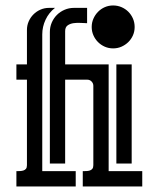

<svg xmlns="http://www.w3.org/2000/svg" viewBox="-20 -672 573 692"><path d="M214.8 -82.5H159.7V-556.6Q159.7 -574.7 166.5 -590.6Q173.3 -606.4 185.1 -618.2Q196.8 -629.9 212.6 -636.7Q228.5 -643.6 246.6 -643.6H293.9V-588.4Q285.2 -588.4 271.7 -589.4Q258.3 -590.3 245.6 -588.6Q232.9 -586.9 223.9 -580.6Q214.8 -574.2 214.8 -559.6V-439.9H371.6V-55.2H492.7V0H278.3V-55.2Q284.2 -55.2 291 -55.4Q297.9 -55.7 303.5 -57.4Q309.1 -59.1 312.7 -63.5Q316.4 -67.9 316.4 -76.7V-362.8Q316.4 -371.6 310.1 -378.2Q303.7 -384.8 294.9 -384.8H214.8ZM39.1 -439.9H77.1V-564Q77.1 -580.6 83.5 -595Q89.8 -609.4 100.6 -620.1Q111.3 -630.9 125.7 -637.2Q140.1 -643.6 156.7 -643.6H178.2Q156.2 -626.5 144.3 -601.1Q132.3 -575.7 132.3 -547.9V-55.2H252.9V0H39.1V-55.2Q44.9 -55.2 51.5 -55.4Q58.1 -55.7 64 -57.4Q69.8 -59.1 73.5 -63.5Q77.1 -67.9 77.1 -76.7V-384.8H39.1ZM454.6 -439.9V-82.5H399.4V-439.9ZM387.7 -652.3Q403.8 -652.3 418 -646.2Q432.1 -640.1 442.6 -629.6Q453.1 -619.1 459.2 -605Q465.3 -590.8 465.3 -574.7Q465.3 -558.6 459.2 -544.7Q453.1 -530.8 442.4 -520.3Q431.6 -509.8 417.7 -503.7Q403.8 -497.6 387.7 -497.6Q371.6 -497.6 357.7 -503.7Q343.8 -509.8 333.3 -520.3Q322.8 -530.8 316.7 -544.7Q310.5 -558.6 310.5 -574.7Q310.5 -590.8 316.7 -604.7Q322.8 -618.7 333.3 -629.4Q343.8 -640.1 357.7 -646.2Q371.6 -652.3 387.7 -652.3Z"/></svg>

Font: Isar CAT
Style: Regular
Weight: 400
Designer: Digitized by Peter Wiegel
Foundry: CAT-Fonts, Peter Wiegel
Version: Version 1.000; ttfautohint (v1.3)